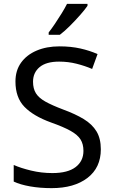

<svg xmlns="http://www.w3.org/2000/svg" viewBox="-20 -964 589 994"><path d="M502 -191Q502 -96 433 -43Q364 10 247 10Q187 10 136 1Q85 -8 51 -24V-110Q87 -94 140.5 -81Q194 -68 251 -68Q331 -68 371.5 -99Q412 -130 412 -183Q412 -218 397 -242Q382 -266 345.5 -286.5Q309 -307 244 -330Q153 -363 106.5 -411Q60 -459 60 -542Q60 -599 89 -639.5Q118 -680 169.5 -702Q221 -724 288 -724Q347 -724 396 -713Q445 -702 485 -684L457 -607Q420 -623 376.5 -634Q333 -645 286 -645Q219 -645 185 -616.5Q151 -588 151 -541Q151 -505 166 -481Q181 -457 215 -438Q249 -419 307 -397Q370 -374 413.5 -347.5Q457 -321 479.5 -284Q502 -247 502 -191ZM433 -934Q421 -916 396 -887.5Q371 -859 342.5 -830.5Q314 -802 290 -784H232V-796Q247 -815 264.5 -841Q282 -867 299 -894.5Q316 -922 327 -944H433Z"/></svg>

Font: Noto Sans Khudawadi
Style: Regular
Weight: 400
Designer: Monotype Design Team
Foundry: Monotype Imaging Inc.
Version: Version 2.003; ttfautohint (v1.8.4.7-5d5b)